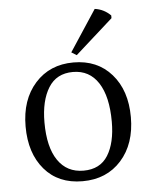

<svg xmlns="http://www.w3.org/2000/svg" viewBox="-51 -815 626 772"><g transform="rotate(-5 262.5 -429.0)"><path d="M389 -314Q389 -416 353 -471.5Q317 -527 250.5 -527Q184 -527 151.5 -474.5Q119 -422 119 -335Q119 -235 155.5 -181.5Q192 -128 259 -128Q326 -128 357.5 -178.5Q389 -229 389 -314ZM256 -565Q352 -565 409.5 -499.5Q467 -434 467 -326Q467 -218 408 -152Q349 -86 251.5 -86Q154 -86 98 -151.5Q42 -217 42 -325Q42 -433 101 -499Q160 -565 256 -565ZM251 -606 360 -772Q397 -767 424 -740V-729L272 -593Z"/></g></svg>

Font: Halant
Style: Regular
Weight: 400
Designer: Hitesh Malaviya (Devanagari), Satya Rajpurohit (Latin)
Foundry: Indian Type Foundry
Version: Version 1.101;PS 1.0;hotconv 1.0.78;makeotf.lib2.5.61930; tt